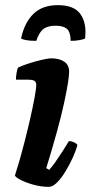

<svg xmlns="http://www.w3.org/2000/svg" viewBox="-20 -727 353 747"><path d="M170 0Q141 0 111.5 -8Q82 -16 61.5 -26.5Q41 -37 38 -44Q44 -62 54.5 -98Q65 -134 76.5 -179Q88 -224 98 -268Q108 -312 114.5 -347Q121 -382 121 -397Q121 -409 113 -413Q105 -417 91 -417H42Q42 -430 44.5 -443.5Q47 -457 50 -464Q64 -471 90 -479.5Q116 -488 141.5 -494Q167 -500 180 -500Q211 -500 230 -487Q249 -474 249 -448Q249 -417 229 -324.5Q209 -232 160 -73L171 -66Q181 -76 195 -96Q209 -116 223.5 -138.5Q238 -161 248 -178Q258 -178 268.5 -173Q279 -168 281 -163Q276 -142 263.5 -114.5Q251 -87 235 -60.5Q219 -34 202 -17Q185 0 170 0ZM121 -568Q95 -568 81 -571Q67 -574 62 -577Q75 -639 110 -673Q145 -707 205 -707Q269 -707 293.5 -671.5Q318 -636 311 -577Q305 -574 289.5 -571Q274 -568 255 -568Q254 -604 239.5 -615.5Q225 -627 196 -627Q167 -627 150 -615Q133 -603 121 -568Z"/></svg>

Font: Texturina ExtraBold
Style: Italic
Weight: 800
Italic angle: -11°
Designer: Guillermo Torres Carreño
Foundry: Omnibus-Type
Version: Version 1.002; ttfautohint (v1.8.3)